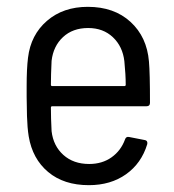

<svg xmlns="http://www.w3.org/2000/svg" viewBox="-20 -534 510 562"><path d="M346 -126Q349 -135 358 -133L404 -124Q409 -123 410.5 -119.5Q412 -116 411 -112Q394 -56 349 -24Q304 8 240 8Q167 8 121 -30.5Q75 -69 64 -135Q60 -160 59 -194Q58 -228 58 -250.5Q58 -273 58 -282Q58 -333 62 -365Q70 -432 117.5 -473Q165 -514 237 -514Q314 -514 362 -470Q410 -426 416 -354Q419 -321 419 -233Q419 -223 409 -223H133Q129 -223 129 -219Q129 -188 131 -150Q136 -107 165.5 -80.5Q195 -54 241 -54Q279 -54 306.5 -73.5Q334 -93 346 -126ZM131 -356Q129 -314 129 -286Q129 -282 133 -282H344Q348 -282 348 -286Q348 -315 344 -355Q339 -398 310.5 -425Q282 -452 238 -452Q193 -452 164.5 -425.5Q136 -399 131 -356Z"/></svg>

Font: Barlow Semi Condensed
Style: Regular
Weight: 400
Width: 4
Designer: Jeremy Tribby
Foundry: Tribby Type
Version: Version 1.408;December 10, 2018;FontCreator 11.5.0.2430 64-b